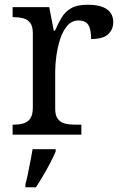

<svg xmlns="http://www.w3.org/2000/svg" viewBox="-20 -566 511 807"><path d="M33 0V-42H36Q59 -42 77.5 -47Q96 -52 107 -67.5Q118 -83 118 -114V-426Q118 -456 106.5 -470.5Q95 -485 76.5 -489.5Q58 -494 36 -494H33V-536H187L206 -437H211Q224 -467 239 -492Q254 -517 279 -531.5Q304 -546 348 -546Q403 -546 429.5 -527Q456 -508 456 -473Q456 -442 434.5 -422Q413 -402 363 -402Q363 -443 351 -461.5Q339 -480 310 -480Q282 -480 263 -458Q244 -436 233 -402Q222 -368 217 -331.5Q212 -295 212 -266V-109Q212 -80 223.5 -65.5Q235 -51 253.5 -46.5Q272 -42 294 -42H322V0ZM87 208Q93 186 98 161Q103 136 108 110.5Q113 85 117 61H214V71Q205 92 191 119Q177 146 161 173Q145 200 131 221H87Z"/></svg>

Font: Noto Serif Tibetan
Style: Regular
Weight: 400
Designer: Monotype Design Team
Foundry: Monotype Imaging Inc.
Version: Version 2.103